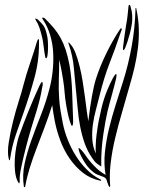

<svg xmlns="http://www.w3.org/2000/svg" viewBox="-20 -774 597 798"><path d="M269 -503Q278 -450 280 -387Q282 -324 284 -271Q284 -268 283.5 -260Q283 -252 279 -251Q277 -251 274 -259.5Q271 -268 270 -271Q266 -283 262.5 -299Q259 -315 256 -331.5Q253 -348 251 -364.5Q249 -381 248 -395Q248 -398 246.5 -412Q245 -426 242 -444.5Q239 -463 235 -484.5Q231 -506 226 -526Q226 -484 224.5 -443.5Q223 -403 226 -362Q228 -336 232 -311.5Q236 -287 241 -262Q248 -227 262 -192Q276 -157 295.5 -126Q315 -95 340.5 -69.5Q366 -44 396 -29Q401 -27 400.5 -24.5Q400 -22 396 -23Q355 -32 324 -56.5Q293 -81 269.5 -115Q246 -149 231 -189Q216 -229 208 -269Q205 -286 202 -303Q199 -320 197 -337Q182 -289 164.5 -243Q147 -197 131 -155Q115 -113 103 -74Q91 -35 85 0Q84 1 84 2Q82 4 82 4Q79 4 79 0Q72 -46 82.5 -94.5Q93 -143 111.5 -194Q130 -245 151 -298.5Q172 -352 186 -407Q195 -441 199 -479.5Q203 -518 201 -555.5Q199 -593 188.5 -628Q178 -663 159 -692Q154 -698 156 -700Q158 -702 162 -700Q166 -698 169 -695Q189 -675 204.5 -656.5Q220 -638 232 -616Q244 -594 253 -567Q262 -540 269 -503ZM390 -270Q396 -299 401 -321Q406 -343 412.5 -363Q419 -383 427.5 -403.5Q436 -424 449 -449Q451 -452 455.5 -459.5Q460 -467 463 -466Q465 -466 464 -457Q463 -448 462 -445Q459 -432 454.5 -415Q450 -398 445 -379.5Q440 -361 435 -343Q430 -325 427 -312Q423 -295 418.5 -270.5Q414 -246 409.5 -216Q405 -186 402.5 -152Q400 -118 401 -82Q392 -87 382.5 -94.5Q373 -102 364 -116Q343 -146 331.5 -179.5Q320 -213 313 -249Q306 -285 303 -322.5Q300 -360 296 -396Q291 -443 287 -491Q283 -539 266 -590Q264 -595 263.5 -595.5Q263 -596 265 -597Q268 -597 271 -592Q284 -579 293.5 -554.5Q303 -530 310.5 -500Q318 -470 323.5 -436.5Q329 -403 333 -371.5Q337 -340 340.5 -313.5Q344 -287 347 -270Q354 -328 362 -373.5Q370 -419 379 -447Q387 -472 398 -499Q409 -526 422 -552.5Q435 -579 448.5 -603Q462 -627 474 -645Q477 -650 480 -654Q483 -658 485 -656Q487 -654 485.5 -649.5Q484 -645 482 -640Q469 -601 457.5 -570Q446 -539 434.5 -509Q423 -479 413 -446.5Q403 -414 393 -374Q387 -348 379 -319Q371 -290 366.5 -259.5Q362 -229 363.5 -197.5Q365 -166 378 -136Q377 -153 378 -174.5Q379 -196 381.5 -215.5Q384 -235 386.5 -250Q389 -265 390 -270ZM370 -86Q381 -74 393 -64.5Q405 -55 419 -47Q411 -92 416 -140.5Q421 -189 433 -239Q445 -289 461 -339Q477 -389 492 -437Q514 -507 527.5 -582.5Q541 -658 543 -733Q543 -741 544 -741Q547 -741 547 -736Q556 -693 557 -652.5Q558 -612 553 -572.5Q548 -533 539 -494Q530 -455 518 -415Q503 -361 487 -306.5Q471 -252 458.5 -199.5Q446 -147 440 -96.5Q434 -46 438 -1Q438 3 436 3Q434 3 433.5 1.5Q433 0 432 -1Q428 -11 427.5 -12Q427 -13 424 -23Q422 -31 418 -34Q414 -37 412 -38Q395 -44 383 -49Q371 -54 351 -74Q343 -82 334 -96Q325 -110 318 -123.5Q311 -137 308 -147.5Q305 -158 308 -159Q309 -159 313 -155.5Q317 -152 321 -147.5Q325 -143 328.5 -138Q332 -133 333 -132Q351 -105 370 -86ZM77 -419Q89 -465 105.5 -513Q122 -561 133 -599Q135 -604 136.5 -608Q138 -612 140 -611Q142 -611 142 -606Q142 -601 142 -596Q143 -523 123 -450Q103 -377 78 -306Q62 -261 46 -214.5Q30 -168 22 -114Q21 -109 21 -108.5Q21 -108 19 -108Q18 -108 16 -115Q10 -142 16.5 -183Q23 -224 34 -268.5Q45 -313 58 -353.5Q71 -394 77 -419ZM58 -206Q76 -257 98.5 -312.5Q121 -368 144 -418Q145 -420 149 -427Q153 -434 155 -434Q157 -433 157.5 -425Q158 -417 156 -414Q154 -402 150.5 -384.5Q147 -367 142 -348.5Q137 -330 132 -313Q127 -296 123 -284Q120 -275 109.5 -240Q99 -205 88 -162.5Q77 -120 68.5 -80Q60 -40 62 -21Q62 -12 59 -12Q58 -12 56.5 -15.5Q55 -19 53 -21Q45 -38 42.5 -62Q40 -86 41.5 -112Q43 -138 47.5 -162.5Q52 -187 58 -206ZM504 -669Q508 -689 510 -707.5Q512 -726 514 -747Q514 -749 515 -751.5Q516 -754 518 -754Q519 -754 522 -749Q523 -747 523 -745Q526 -735 527.5 -727Q529 -719 529.5 -710Q530 -701 529.5 -689.5Q529 -678 526 -663Q524 -651 519.5 -634Q515 -617 510 -601.5Q505 -586 500.5 -575.5Q496 -565 493 -566Q491 -566 491 -571.5Q491 -577 492 -583.5Q493 -590 494 -597Q495 -604 495 -608L504 -669ZM153 -627Q149 -644 143.5 -660Q138 -676 129 -690Q125 -696 127 -697Q129 -697 133 -695L137 -693Q150 -681 159.5 -669Q169 -657 175 -629Q178 -618 179 -601.5Q180 -585 179.5 -569Q179 -553 177 -542Q175 -531 171 -532Q169 -532 168 -537Q167 -542 166 -548.5Q165 -555 164 -561Q163 -567 163 -569Q161 -585 159 -599Q157 -613 153 -627Z"/></svg>

Font: Akronim
Style: Regular
Weight: 400
Designer: Grzegorz Klimczewski
Foundry: Fonty.PL
Version: Version 1.002